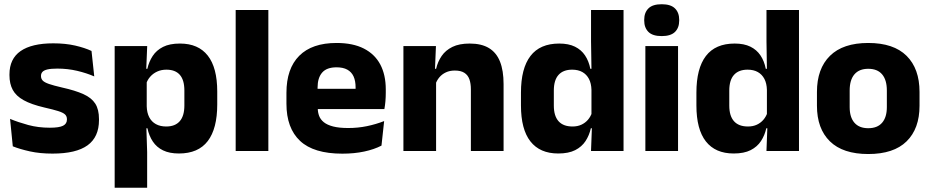

<svg xmlns="http://www.w3.org/2000/svg" viewBox="-20 -707 4358 899"><path d="M225.9 12.2Q167.3 12.2 120.3 1.9Q73.4 -8.5 39.9 -21.9L27.1 -150.4Q65.5 -134.4 112.2 -121.7Q159 -109 213.5 -109Q257.2 -109 275.3 -118.3Q293.4 -127.6 293.4 -147.1V-149Q293.4 -162.7 284.3 -171.3Q275.2 -179.8 252.2 -187Q229.3 -194.2 188.3 -203.5Q126.8 -217.8 91 -237.7Q55.1 -257.6 39.7 -286.2Q24.3 -314.8 24.3 -354.5V-358.6Q24.3 -431.6 76.4 -467.9Q128.5 -504.1 229.5 -504.1Q286.5 -504.1 332.1 -493.6Q377.7 -483 408.5 -468.4L421.3 -349.2Q385.7 -364.8 341.4 -375.3Q297.1 -385.8 248.6 -385.8Q219 -385.8 202.2 -381.9Q185.4 -377.9 178.7 -370.3Q172 -362.8 172 -352.1V-350.3Q172 -338.4 179.9 -329.9Q187.8 -321.4 209.2 -313.9Q230.6 -306.5 270.7 -297.2Q332.3 -283.5 370.4 -266.3Q408.4 -249.2 426 -221.9Q443.5 -194.7 443.5 -149.3V-144.9Q443.5 -65.4 390 -26.6Q336.5 12.2 225.9 12.2Z M817.7 11.7Q773.5 11.7 743.5 -2.9Q713.4 -17.5 695.7 -44.2Q677.9 -70.8 670.3 -106.4H630.8L667 -209.4Q667.8 -179.2 678.8 -158Q689.7 -136.9 710 -125.8Q730.2 -114.7 758.2 -114.7Q800 -114.7 821.7 -139.5Q843.3 -164.2 843.3 -213.1V-283.2Q843.3 -332.2 822.1 -356.5Q800.9 -380.8 758.9 -380.8Q735.3 -380.8 716.1 -372Q696.9 -363.2 683.7 -348.2Q670.4 -333.3 664.5 -314.5L629.3 -385H670Q677.4 -418.1 694.9 -444.9Q712.4 -471.7 743.4 -487.4Q774.4 -503.1 822.7 -503.1Q908.5 -503.1 952.8 -446.7Q997.2 -390.3 997.2 -278.2V-218.1Q997.2 -104.7 952.8 -46.5Q908.3 11.7 817.7 11.7ZM516.9 172V-491.4H669.2L663.8 -358.8L667 -341.7V-152.7L664.8 -126.4L669 5.2V172Z M1083.5 0V-660.3H1236.5V0Z M1583 12.5Q1448.9 12.5 1385.1 -47.2Q1321.2 -107 1321.2 -221.4V-272.5Q1321.2 -385.7 1381.1 -445.8Q1440.9 -505.8 1555.7 -505.8Q1632.5 -505.8 1683.6 -479.7Q1734.8 -453.6 1760.6 -405.1Q1786.3 -356.5 1786.3 -288.5V-272.1Q1786.3 -253 1784.7 -233.3Q1783 -213.5 1779.8 -196.4H1642.1Q1643.8 -225.6 1644.4 -251.4Q1645 -277.2 1645 -297.9Q1645 -328.3 1635.5 -349.2Q1625.9 -370 1606.2 -380.9Q1586.5 -391.8 1555.7 -391.8Q1509.7 -391.8 1488.4 -367.1Q1467 -342.4 1467 -296.9V-252L1467.9 -235.3V-200.5Q1467.9 -181.3 1474.2 -164.4Q1480.5 -147.5 1496.3 -134.7Q1512.2 -121.9 1539.9 -114.8Q1567.7 -107.6 1610.6 -107.6Q1655.9 -107.6 1698 -116.3Q1740.1 -125 1778.7 -140.1L1766.2 -25.2Q1732.2 -7.5 1685.6 2.5Q1639.1 12.5 1583 12.5ZM1402.2 -196.4V-291.2H1749V-196.4Z M2184.8 0V-288.8Q2184.8 -315.9 2177.9 -335.6Q2170.9 -355.4 2154.4 -366Q2137.9 -376.7 2109.5 -376.7Q2085.9 -376.7 2067.9 -368.2Q2049.9 -359.8 2037.8 -345.6Q2025.7 -331.4 2019.4 -313.5L1995.8 -385H2022Q2029.8 -418.5 2048.1 -445.1Q2066.4 -471.7 2098.3 -487.4Q2130.3 -503.1 2179.4 -503.1Q2234.4 -503.1 2269.4 -481.9Q2304.4 -460.7 2321.1 -418.7Q2337.9 -376.6 2337.9 -313.3V0ZM1868.9 0V-491.4H2021.2L2016.1 -368.6L2021.9 -354.2V0Z M2593.8 11.7Q2508 11.7 2463.6 -44.9Q2419.3 -101.4 2419.3 -213.2V-273.3Q2419.3 -386.8 2463.8 -444.9Q2508.3 -503.1 2598.5 -503.1Q2642.3 -503.1 2672 -488.5Q2701.7 -473.9 2719.3 -447.5Q2737 -421.1 2744.1 -385H2785.7L2749.4 -286.2Q2748.6 -316.4 2737.7 -337.4Q2726.7 -358.4 2706.9 -369.6Q2687.1 -380.8 2659 -380.8Q2617.2 -380.8 2595.2 -356.3Q2573.2 -331.8 2573.2 -283.1V-212.6Q2573.2 -164.1 2595.3 -139.4Q2617.3 -114.7 2660.8 -114.7Q2684.1 -114.7 2702.4 -123.2Q2720.6 -131.7 2733.2 -146.5Q2745.8 -161.4 2752 -180.3L2789.3 -106.4H2746.5Q2739.2 -73.5 2721.7 -46.6Q2704.1 -19.7 2673.2 -4Q2642.2 11.7 2593.8 11.7ZM2747.3 0 2752 -124.3 2749.4 -150.7V-349.5L2749.6 -371L2747.4 -513.7V-660.3H2899.6V0Z M3001.8 0V-491.4H3154.8V0ZM3078.3 -538Q3035.7 -538 3016.1 -557.6Q2996.4 -577.3 2996.4 -610.9V-614.3Q2996.4 -648 3016.1 -667.6Q3035.7 -687.2 3078.3 -687.2Q3120.6 -687.2 3140.4 -667.6Q3160.2 -648 3160.2 -614.3V-610.9Q3160.2 -576.8 3140.4 -557.4Q3120.6 -538 3078.3 -538Z M3415.3 11.7Q3329.5 11.7 3285.1 -44.9Q3240.8 -101.4 3240.8 -213.2V-273.3Q3240.8 -386.8 3285.3 -444.9Q3329.8 -503.1 3420 -503.1Q3463.8 -503.1 3493.5 -488.5Q3523.2 -473.9 3540.8 -447.5Q3558.5 -421.1 3565.6 -385H3607.2L3570.9 -286.2Q3570.1 -316.4 3559.2 -337.4Q3548.2 -358.4 3528.4 -369.6Q3508.6 -380.8 3480.5 -380.8Q3438.7 -380.8 3416.7 -356.3Q3394.7 -331.8 3394.7 -283.1V-212.6Q3394.7 -164.1 3416.8 -139.4Q3438.8 -114.7 3482.3 -114.7Q3505.6 -114.7 3523.9 -123.2Q3542.1 -131.7 3554.7 -146.5Q3567.3 -161.4 3573.5 -180.3L3610.8 -106.4H3568Q3560.7 -73.5 3543.2 -46.6Q3525.6 -19.7 3494.7 -4Q3463.7 11.7 3415.3 11.7ZM3568.8 0 3573.5 -124.3 3570.9 -150.7V-349.5L3571.1 -371L3568.9 -513.7V-660.3H3721.1V0Z M4045.4 14.2Q3926.7 14.2 3865.9 -45.2Q3805.2 -104.6 3805.2 -211.9V-276.5Q3805.2 -385.4 3866.1 -445.6Q3927 -505.8 4045.4 -505.8Q4164.2 -505.8 4224.9 -445.6Q4285.5 -385.4 4285.5 -276.5V-211.9Q4285.5 -104.6 4225 -45.2Q4164.6 14.2 4045.4 14.2ZM4045.4 -106.7Q4088.2 -106.7 4110.3 -132.3Q4132.5 -157.9 4132.5 -205.5V-283.2Q4132.5 -332.8 4110.3 -358.9Q4088.2 -384.9 4045.4 -384.9Q4003 -384.9 3980.7 -358.9Q3958.4 -332.8 3958.4 -283.2V-205.5Q3958.4 -157.9 3980.7 -132.3Q4003 -106.7 4045.4 -106.7Z"/></svg>

Font: Anek Gurmukhi Medium
Style: Regular
Weight: 500
Designer: Sarang Kulkarni (Gurmukhi), Yesha Goshar (Latin)
Foundry: Ek Type
Version: Version 1.003